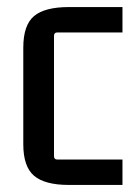

<svg xmlns="http://www.w3.org/2000/svg" viewBox="-20 -517 384 544"><path d="M327 7H175Q107 7 76.5 -19Q46 -45 46 -108V-382Q46 -446 76.5 -471.5Q107 -497 175 -497H327V-425H142Q133 -425 133 -415V-75Q133 -65 142 -65H327Z"/></svg>

Font: Gemunu Libre ExtraLight Medium
Style: Regular
Weight: 500
Version: Version 1.100